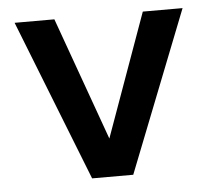

<svg xmlns="http://www.w3.org/2000/svg" viewBox="-41 -514 615 558"><g transform="rotate(-5 266.5 -235.0)"><path d="M326 0H206L21 -470H137L266 -111L395 -470H511Z"/></g></svg>

Font: Celebes SemiBold
Style: Regular
Weight: 600
Designer: Anugrah Pasau
Foundry: Lafontype
Version: Version 1.000